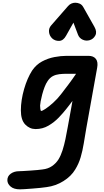

<svg xmlns="http://www.w3.org/2000/svg" viewBox="-20 -937 760 1408"><path d="M34 384Q34 354.5 59.2 336.5Q84.5 318.5 120.5 318.5Q128 318.5 150.8 317.2Q173.5 316 201.8 314Q230 312 255 309.8Q280 307.5 292.5 305.5Q332.5 301 361.2 281.2Q390 261.5 408.5 232.5Q426.5 203 438.5 165.2Q450.5 127.5 459.8 83.5Q469 39.5 477.5 -9L502.5 -146.5L511.5 -197Q500.5 -182 489.2 -167.5Q478 -153 466.5 -138.5Q444.5 -110 411.2 -75.2Q378 -40.5 335.2 -15.5Q292.5 9.5 241 9.5Q197.5 9.5 165.2 -23.8Q133 -57 133 -128Q133 -165 139.2 -205Q145.5 -245 156.8 -284Q168 -323 183 -357.8Q198 -392.5 215.5 -419.5Q245 -463 288.2 -486.2Q331.5 -509.5 379.2 -518.5Q427 -527.5 468.5 -527.5H628.5Q665.5 -527.5 683 -505.2Q700.5 -483 692.5 -440L613 2.5Q603 61.5 594.2 115Q585.5 168.5 571.5 216.2Q557.5 264 531.5 306Q502 355.5 445.2 391Q388.5 426.5 322.5 435Q304.5 438 275.8 440.8Q247 443.5 216.5 446Q186 448.5 161.2 450Q136.5 451.5 126.5 451.5Q81.5 451.5 57.8 431Q34 410.5 34 384ZM274 -162.5Q274 -153 275.8 -138.2Q277.5 -123.5 282.5 -123.5Q290.5 -123.5 315 -139.8Q339.5 -156 370.2 -183.8Q401 -211.5 427.5 -246Q454 -280 483 -318.8Q512 -357.5 538 -396H468.5Q441 -396 415.2 -393Q389.5 -390 368 -379Q346.5 -368 330 -343.5Q317.5 -326 307.2 -299.2Q297 -272.5 289.5 -244.2Q282 -216 278 -193.5Q274 -171 274 -162.5ZM638 -642.5Q611 -634.5 586.2 -646Q561.5 -657.5 552 -682.5L518.5 -771L464.5 -675Q444.5 -638.5 414.5 -637.2Q384.5 -636 363 -655Q342.5 -674.5 339.5 -702Q336.5 -729.5 355 -750.5L479.5 -893Q490.5 -905.5 504.2 -911.2Q518 -917 532 -917Q549 -917 564.8 -910Q580.5 -903 591 -884.5L672.5 -740Q693 -703.5 679.2 -677.2Q665.5 -651 638 -642.5Z"/></svg>

Font: Edu QLD Hand
Style: Regular
Weight: 400
Designer: Tina and Corey Anderson, Eben Sorkin
Foundry: Sorkin Type Co.
Version: Version 2.000